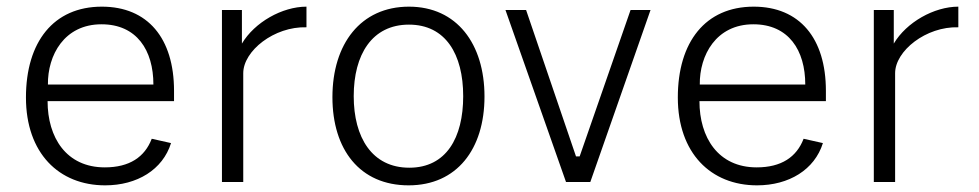

<svg xmlns="http://www.w3.org/2000/svg" viewBox="-20 -547 2941 577"><path d="M123 -243H503V-274C503 -432 424 -527 286 -527C141 -527 58 -421 58 -254C58 -87 157 10 296 10C392 10 469 -37 494 -117L436 -130C415 -75 369 -44 295 -44C179 -44 123 -134 123 -243ZM124 -293C123 -381 173 -474 285 -474C391 -474 441 -396 441 -293Z M647 0H711V-327C711 -394 804 -468 901 -465V-527C828 -527 745 -480 707 -416V-517H647Z M1208 10C1353 10 1436 -99 1436 -257C1436 -415 1353 -527 1209 -527C1064 -527 979 -415 979 -255C979 -98 1061 10 1208 10ZM1210 -43C1098 -43 1043 -134 1043 -258C1043 -383 1098 -473 1209 -473C1319 -473 1372 -384 1372 -258C1372 -133 1321 -43 1210 -43Z M1935 -517H1875L1722 -77H1711L1561 -517H1499L1681 0H1754Z M2082 -243H2462V-274C2462 -432 2383 -527 2245 -527C2100 -527 2017 -421 2017 -254C2017 -87 2116 10 2255 10C2351 10 2428 -37 2453 -117L2395 -130C2374 -75 2328 -44 2254 -44C2138 -44 2082 -134 2082 -243ZM2083 -293C2082 -381 2132 -474 2244 -474C2350 -474 2400 -396 2400 -293Z M2606 0H2670V-327C2670 -394 2763 -468 2860 -465V-527C2787 -527 2704 -480 2666 -416V-517H2606Z"/></svg>

Font: United Sans ExtraLight
Style: Regular
Weight: 200
Designer: Pablo Impallari, Rodrigo Fuenzalida (Modified by Dan O. Williams)
Version: Version 1.000;PS 001.000;hotconv 1.0.88;makeotf.lib2.5.64775